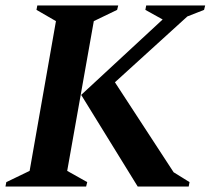

<svg xmlns="http://www.w3.org/2000/svg" viewBox="-34 -680 775 700"><path d="M-14 0 -11 -16 74 -57 170 -603 99 -644 102 -660H397L393 -644L308 -603L211 -57L284 -16L280 0ZM468 0 262 -334 559 -609 496 -644 499 -660H714L710 -644L649 -620L385 -380L599 -52L657 -16L654 0Z"/></svg>

Font: Spectral
Style: Bold Italic
Weight: 700
Italic angle: -10°
Designer: Jean-Baptiste Levee
Foundry: Production Type
Version: Version 2.001